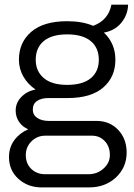

<svg xmlns="http://www.w3.org/2000/svg" viewBox="-20 -630 580 832"><path d="M160.2 182.1Q101.1 182.1 60.1 145.3Q19 108.4 19 50.8Q19 8.8 41.7 -22.2Q64.5 -53.2 102.1 -69.8Q76.2 -81.1 62 -102.8Q47.9 -124.5 47.9 -150.9Q47.9 -184.6 72.3 -209.7Q96.7 -234.9 133.8 -242.2Q100.1 -265.1 81.1 -298.6Q62 -332 62 -371.1Q62 -446.3 115.5 -492.2Q168.9 -538.1 271 -538.1Q336.9 -538.1 383.8 -518.1Q449.7 -542.5 462.9 -609.9H535.2Q533.7 -565.4 505.6 -531.2Q477.5 -497.1 430.2 -488.8Q480 -441.9 480 -371.1Q480 -296.4 427.2 -250.7Q374.5 -205.1 272.9 -205.1H189.9Q159.2 -205.1 140.6 -192.6Q122.1 -180.2 122.1 -154.8Q122.1 -132.3 141.4 -119.1Q160.6 -106 191.9 -106H397.9Q455.6 -106 492.2 -67.1Q528.8 -28.3 528.8 30.8Q528.8 95.2 482.7 138.7Q436.5 182.1 365.2 182.1ZM271 -262.2Q338.4 -262.2 373.3 -291Q408.2 -319.8 408.2 -371.1Q408.2 -422.9 373.3 -451.9Q338.4 -481 271 -481Q204.1 -481 169.4 -451.9Q134.8 -422.9 134.8 -371.1Q134.8 -321.3 169.7 -291.7Q204.6 -262.2 271 -262.2ZM175.8 125H362.8Q401.4 125 428.7 100.3Q456.1 75.7 456.1 42Q456.1 4.4 433.8 -18.8Q411.6 -42 378.9 -42H175.8Q141.1 -42 116.5 -17.6Q91.8 6.8 91.8 42Q91.8 79.1 115.7 102.1Q139.6 125 175.8 125Z"/></svg>

Font: Archivo Light
Style: Regular
Weight: 300
Designer: Hector Gatti
Foundry: Omnibus-Type
Version: Version 2.001